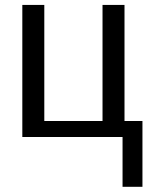

<svg xmlns="http://www.w3.org/2000/svg" viewBox="-20 -548 613 768"><path d="M157.2 -528.3H69.3V0H470.2V199.2H549.8V-64H478V-528.3H390.1V-64H157.2Z"/></svg>

Font: Arimo
Style: Regular
Weight: 400
Designer: Steve Matteson
Foundry: Monotype Imaging Inc.
Version: Version 1.32